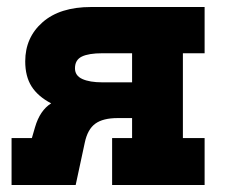

<svg xmlns="http://www.w3.org/2000/svg" viewBox="-20 -528 649 548"><path d="M502 -376V-134H564V0H300V-134H357V-191H316Q274 -191 252 -175Q230 -159 222 -121L196 0H13V-134H71L80 -165Q94 -213 126 -233Q88 -253 70 -281.5Q52 -310 52 -353Q52 -421 101.5 -464.5Q151 -508 240 -508H564V-376ZM357 -376H272Q233 -376 213.5 -366.5Q194 -357 194 -333Q194 -312 215 -302.5Q236 -293 272 -293H357Z"/></svg>

Font: Arvo
Style: Bold
Weight: 700
Designer: Anton Koovit (Cyrillic Expansion: Cyreal)
Foundry: Anton Koovit, Yassin Baggar
Version: Version 3.000